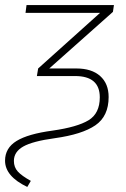

<svg xmlns="http://www.w3.org/2000/svg" viewBox="-34 -540 500 760"><path d="M74 200Q-14 158 -14 96Q-14 46 31.5 18Q77 -10 174 -23Q272 -37 316.5 -64Q361 -91 361 -155Q361 -239 263 -239H112L117 -269L362 -489H67L71 -520H417L413 -493L161 -269H268Q329 -269 362.5 -239Q396 -209 396 -156Q396 -80 343.5 -44Q291 -8 183 7Q95 19 58 40Q21 61 21 97Q21 122 36.5 139Q52 156 88 176Z"/></svg>

Font: Fira Sans UltraLight
Style: Italic
Weight: 200
Italic angle: -8°
Designer: Carrois Corporate & Edenspiekermann AG
Foundry: Carrois Corporate GbR & Edenspiekermann AG
Version: Version 4.203;PS 004.203;hotconv 1.0.88;makeotf.lib2.5.64775